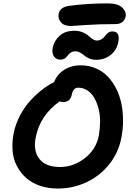

<svg xmlns="http://www.w3.org/2000/svg" viewBox="-20 -1073 775 1123"><path d="M395 -920.9Q355 -920.9 336.4 -942.4Q317.9 -963.9 323.2 -992.2Q331.1 -1032.2 386.2 -1039.1Q493.2 -1053.2 610.8 -1053.2Q669.4 -1053.2 694.8 -1028.6Q720.2 -1003.9 714.8 -977.1Q710.4 -956.1 695.3 -944.1Q680.2 -932.1 657.2 -932.1Q559.6 -932.1 478.5 -926.5Q397.5 -920.9 395 -920.9ZM541 -723.1Q520 -723.1 502 -731Q483.9 -738.8 473.4 -748Q462.9 -757.3 449 -765.1Q435.1 -772.9 420.9 -772.9Q407.7 -772.9 397.9 -767.8Q388.2 -762.7 382.3 -755.6Q376.5 -748.5 370.6 -741.5Q364.7 -734.4 355.5 -729.2Q346.2 -724.1 334 -724.1Q307.6 -724.1 294.9 -743.9Q282.2 -763.7 288.1 -793Q296.4 -834.5 328.6 -863.8Q360.8 -893.1 415 -893.1Q441.9 -893.1 463.6 -884Q485.4 -875 496.6 -864.5Q507.8 -854 521 -845Q534.2 -835.9 545.9 -835.9Q562.5 -835.9 575.2 -844.2Q587.9 -852.5 594.5 -862.5Q601.1 -872.6 612.1 -880.9Q623 -889.2 637.2 -889.2Q684.1 -889.2 671.9 -826.2Q662.6 -779.8 627 -751.5Q591.3 -723.1 541 -723.1ZM317.9 29.8Q260.7 29.8 212.9 13.2Q165 -3.4 132.6 -32.5Q100.1 -61.5 78.9 -101.8Q57.6 -142.1 53.7 -189.7Q49.8 -237.3 59.1 -290Q70.3 -347.2 97.9 -398.9Q125.5 -450.7 160.6 -488Q195.8 -525.4 230 -551.3Q264.2 -577.1 296.9 -592.8Q312 -635.7 353.3 -663.3Q394.5 -690.9 453.1 -690.9Q499.5 -690.9 539.6 -673.8Q579.6 -656.7 608.6 -627Q637.7 -597.2 658.7 -556.4Q679.7 -515.6 689.7 -468.3Q699.7 -420.9 699.7 -368.4Q699.7 -315.9 689 -263.2Q671.9 -177.2 617.2 -109.9Q562.5 -42.5 484.1 -6.3Q405.8 29.8 317.9 29.8ZM189 -270Q172.9 -191.4 210 -143.8Q247.1 -96.2 331.1 -96.2Q409.2 -96.2 475.6 -147.5Q542 -198.7 558.1 -279.8Q564.9 -321.3 565.4 -361.3Q565.9 -401.4 556.4 -437.3Q546.9 -473.1 531.5 -500.5Q516.1 -527.8 491.5 -543.9Q466.8 -560.1 437 -560.1Q408.2 -560.1 399.9 -520Q396.5 -499 383.3 -487.5Q370.1 -476.1 352.1 -476.1Q338.4 -476.1 329.1 -480Q214.8 -399.4 189 -270Z"/></svg>

Font: Shantell Sans Bouncy
Style: Italic
Weight: 600
Italic angle: -11.31°
Designer: Stephen Nixon, Anya Danilova, Shantell Martin
Foundry: Arrow Type
Version: Version 1.006;[9816181b4]